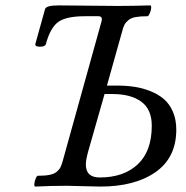

<svg xmlns="http://www.w3.org/2000/svg" viewBox="-20 -688 688 711"><path d="M109.9 2.9Q106.4 1.5 107.2 -7.3Q107.9 -16.1 112.1 -26.6Q116.2 -37.1 120.1 -37.1Q147 -37.1 163.8 -40.5Q180.7 -43.9 190.4 -52.2Q200.2 -60.5 204.3 -69.3Q208.5 -78.1 212.9 -94.2L356 -608.9Q361.3 -627.9 344.2 -627.9H293.9Q225.6 -627.9 196 -606.9Q166.5 -585.9 149.9 -524.9Q147.9 -515.6 129.4 -515.1Q111.8 -514.6 110.8 -522.5Q110.4 -523.4 110.8 -524.9L147 -654.8Q151.4 -668 196.8 -668Q246.1 -668 306.6 -667Q367.2 -666 416 -666Q464.8 -666 537.1 -668Q540.5 -666.5 539.8 -657.7Q539.1 -648.9 534.4 -638.4Q529.8 -627.9 525.9 -627.9Q499.5 -627.9 482.4 -624.8Q465.3 -621.6 455.6 -613.5Q445.8 -605.5 440.9 -596.2Q436 -586.9 432.1 -570.8L376 -371.1H412.1Q446.8 -371.1 476.8 -366.7Q506.8 -362.3 536.1 -350.8Q565.4 -339.4 586.4 -321.5Q607.4 -303.7 620.1 -274.7Q632.8 -245.6 632.8 -208Q632.8 -104.5 556.2 -50.8Q479.5 2.9 352.1 2.9Q331.5 2.9 290.5 1.5Q249.5 0 229 0Q168.5 0 109.9 2.9ZM349.1 -30.8Q438.5 -30.8 490.2 -79.6Q542 -128.4 542 -222.2Q542 -283.2 503.2 -311.5Q464.4 -339.8 396 -339.8H367.2L306.2 -126Q297.9 -95.2 297.9 -79.1Q297.9 -30.8 349.1 -30.8Z"/></svg>

Font: Junicode SmCond Medium
Style: Italic
Weight: 500
Width: 4
Italic angle: -11°
Designer: Peter S. Baker
Version: Version 2.206